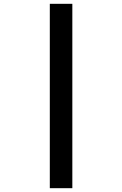

<svg xmlns="http://www.w3.org/2000/svg" viewBox="-20 -843 640 1006"><path d="M241 143V-823H359V143Z"/></svg>

Font: Iosevka HT Extended
Style: Bold
Weight: 700
Width: 7
Monospace: yes
Designer: Belleve Invis
Foundry: Belleve Invis
Version: Version 32.3.0; ttfautohint (v1.8.4)